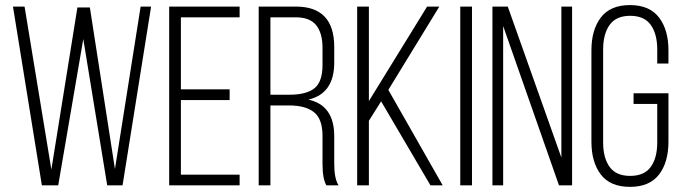

<svg xmlns="http://www.w3.org/2000/svg" viewBox="-20 -726 2675 752"><path d="M30.8 -700.2H76.2L181.2 -62L283.2 -696.8H332L430.2 -64L530.8 -700.2H571.8L460 0H399.9L306.2 -573.2L208 0H144Z M642.6 0V-700.2H918.5V-658.2H688.5V-376H879.4V-334H688.5V-42H918.5V0Z M993.2 0V-700.2H1139.2Q1289.1 -700.2 1289.1 -542V-481Q1289.1 -359.4 1188 -335.9Q1289.1 -313.5 1289.1 -192.9V-84Q1289.1 -25.9 1306.2 0H1258.3Q1243.2 -25.9 1243.2 -84V-193.8Q1243.2 -259.8 1210 -286.4Q1176.8 -313 1112.3 -313H1039.1V0ZM1039.1 -355H1113.3Q1179.7 -355 1211.4 -380.1Q1243.2 -405.3 1243.2 -472.2V-538.1Q1243.2 -596.7 1218.3 -627.4Q1193.4 -658.2 1138.2 -658.2H1039.1Z M1378.9 0V-700.2H1424.8V-330.1L1652.8 -700.2H1700.7L1501 -374L1713.9 0H1666L1472.7 -329.1L1424.8 -252.9V0Z M1782.7 0V-700.2H1828.6V0Z M1908.7 0V-700.2H1968.8L2178.7 -108.9V-700.2H2220.7V0H2169.4L1950.7 -624V0Z M2296.4 -170.9V-528.8Q2296.4 -609.4 2333.5 -657.7Q2370.6 -706.1 2447.3 -706.1Q2523.9 -706.1 2561 -657.7Q2598.1 -609.4 2598.1 -528.8V-477.1H2554.2V-532.2Q2554.2 -592.8 2528.8 -628.4Q2503.4 -664.1 2448.2 -664.1Q2393.1 -664.1 2367.7 -628.4Q2342.3 -592.8 2342.3 -532.2V-168Q2342.3 -107.4 2367.7 -72.3Q2393.1 -37.1 2448.2 -37.1Q2503.4 -37.1 2528.8 -72.3Q2554.2 -107.4 2554.2 -168V-318.8H2461.4V-360.8H2598.1V-170.9Q2598.1 -90.3 2561 -42.2Q2523.9 5.9 2447.3 5.9Q2370.6 5.9 2333.5 -42.2Q2296.4 -90.3 2296.4 -170.9Z"/></svg>

Font: Bebas Neue Book
Style: Regular
Weight: 400
Designer: Ryoichi Tsunekawa
Foundry: Ryoichi Tsunekawa
Version: Version 001.003